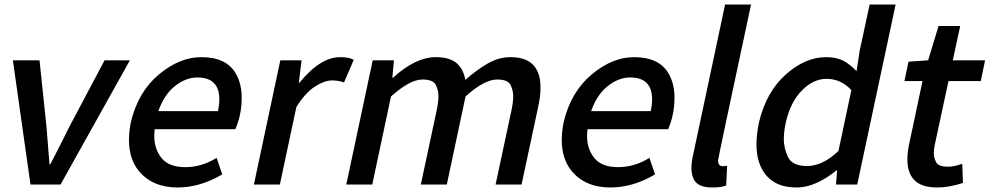

<svg xmlns="http://www.w3.org/2000/svg" viewBox="-20 -817 4390 850"><path d="M248 0H115L37 -550H155L186 -254L199 -90H203Q266 -212 286 -254L443 -550H555Z M766 13Q654 13 593 -62Q551 -115 551 -197Q551 -233 559 -275Q591 -410 683 -487Q775 -564 871 -564Q981 -564 1023 -493Q1050 -448 1050 -384Q1050 -310 1022 -245H665Q663 -229 663 -215Q663 -157 695.5 -117Q728 -77 800 -77Q873 -77 939 -118L964 -45Q866 13 766 13ZM945 -325Q951 -354 951 -377Q951 -474 854 -474Q802 -474 754 -435.5Q706 -397 681 -325Z M1219 0H1104L1221 -550H1315L1303 -451H1306Q1398 -564 1486 -564Q1527 -564 1546 -552L1503 -452Q1478 -461 1450 -461Q1417 -461 1374.5 -434Q1332 -407 1292 -343Z M2289 0H2174L2245 -332Q2252 -366 2252 -391Q2252 -418 2240 -441.5Q2228 -465 2181 -465Q2124 -465 2041 -390L1958 0H1843L1914 -332Q1921 -366 1921 -391Q1921 -418 1909 -441.5Q1897 -465 1850 -465Q1795 -465 1711 -390L1628 0H1513L1630 -550H1724L1717 -473H1720Q1820 -564 1909 -564Q1971 -564 2001.5 -537.5Q2032 -511 2040 -463Q2089 -507 2138.5 -535.5Q2188 -564 2240 -564Q2373 -564 2373 -429Q2373 -392 2363 -346Z M2682 13Q2570 13 2509 -62Q2467 -115 2467 -197Q2467 -233 2475 -275Q2507 -410 2599 -487Q2691 -564 2787 -564Q2897 -564 2939 -493Q2966 -448 2966 -384Q2966 -310 2938 -245H2581Q2579 -229 2579 -215Q2579 -157 2611.5 -117Q2644 -77 2716 -77Q2789 -77 2855 -118L2880 -45Q2782 13 2682 13ZM2861 -325Q2867 -354 2867 -377Q2867 -474 2770 -474Q2718 -474 2670 -435.5Q2622 -397 2597 -325Z M3132 13Q3069 13 3051 -24Q3041 -45 3041 -74Q3041 -99 3048 -129L3190 -797H3305Q3159 -116 3159 -107Q3159 -81 3180 -81L3199 -83L3195 4Q3175 13 3132 13Z M3506 13Q3402 13 3357 -62Q3329 -108 3329 -178Q3329 -222 3340 -275Q3372 -410 3458.5 -487Q3545 -564 3637 -564Q3684 -564 3714.5 -547.5Q3745 -531 3772 -502L3786 -593L3830 -797H3945L3775 0H3681L3686 -62H3682Q3644 -30 3598 -8.5Q3552 13 3506 13ZM3553 -82Q3622 -82 3692 -149L3749 -418Q3703 -468 3639 -468Q3581 -468 3530.5 -417Q3480 -366 3459 -276Q3450 -234 3450 -201Q3450 -160 3469 -121Q3488 -82 3553 -82Z M4131 13Q4069 13 4038 -11Q3997 -42 3997 -111Q3997 -142 4005 -180L4064 -458H3984L4002 -544L4089 -550L4135 -702H4231L4198 -550H4341L4322 -458H4179L4119 -179Q4114 -157 4114 -140Q4114 -118 4124.5 -98.5Q4135 -79 4178 -79Q4204 -79 4240 -92L4243 -7Q4181 13 4131 13Z"/></svg>

Font: l_WÎeÑOS 500W
Style: Regular
Weight: 500
Designer: R?O
Version: Version 2.00 June 21, 2023